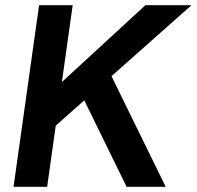

<svg xmlns="http://www.w3.org/2000/svg" viewBox="-20 -717 755 737"><path d="M166 -210 187 -374 538 -697H715ZM32 0 130 -697H259L161 0ZM466 0 294 -351 400 -441 616 0Z"/></svg>

Font: Hanken Grotesk
Style: Bold Italic
Weight: 700
Italic angle: -8°
Designer: Alfredo Marco Pradil
Foundry: Hanken Design Co.
Version: Version 3.013